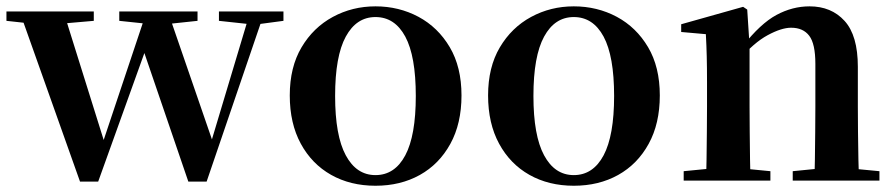

<svg xmlns="http://www.w3.org/2000/svg" viewBox="-28 -572 2834 608"><path d="M225.4 3.1 34 -535.7H173L307.7 -105.2L292.1 -104.5L296.6 -117.6L436.4 -535.7H503.5L652.1 -104.5H634.8L638.8 -116.3L764.6 -535.7H810.2L626.3 3.1H568.4L414.9 -445.9H444.5L437.1 -426L282.9 3.1ZM-7.6 -506V-535.7H269V-506L140.1 -494.8H95.1ZM349.7 -506V-535.7H597.5V-506L491.9 -494.8H456.2ZM665.3 -506V-535.7H869.6V-506L785.5 -494.8H769.3Z M1161 16.2Q1081.7 16.2 1020.5 -18.3Q959.3 -52.8 924.5 -117Q889.6 -181.2 889.6 -269.8Q889.6 -359.1 926.8 -422Q964 -484.9 1025.9 -518.4Q1087.8 -551.9 1161 -551.9Q1235.1 -551.9 1297.1 -518.8Q1359 -485.6 1396.2 -422.7Q1433.4 -359.8 1433.4 -269.8Q1433.4 -180.5 1398 -116.3Q1362.6 -52 1301.4 -17.9Q1240.2 16.2 1161 16.2ZM1161 -17.5Q1222 -17.5 1255.4 -80.1Q1288.7 -142.6 1288.7 -268.1Q1288.7 -394.2 1255.4 -456.1Q1222 -518 1161 -518Q1100.7 -518 1067 -456.1Q1033.2 -394.2 1033.2 -268.1Q1033.2 -142.6 1067 -80.1Q1100.7 -17.5 1161 -17.5Z M1789 16.2Q1709.7 16.2 1648.5 -18.3Q1587.3 -52.8 1552.5 -117Q1517.6 -181.2 1517.6 -269.8Q1517.6 -359.1 1554.8 -422Q1592 -484.9 1653.9 -518.4Q1715.8 -551.9 1789 -551.9Q1863.1 -551.9 1925.1 -518.8Q1987 -485.6 2024.2 -422.7Q2061.4 -359.8 2061.4 -269.8Q2061.4 -180.5 2026 -116.3Q1990.6 -52 1929.4 -17.9Q1868.2 16.2 1789 16.2ZM1789 -17.5Q1850 -17.5 1883.4 -80.1Q1916.7 -142.6 1916.7 -268.1Q1916.7 -394.2 1883.4 -456.1Q1850 -518 1789 -518Q1728.7 -518 1695 -456.1Q1661.2 -394.2 1661.2 -268.1Q1661.2 -142.6 1695 -80.1Q1728.7 -17.5 1789 -17.5Z M2137 0V-29.9L2242.6 -40.2H2305.7L2411.6 -29.9V0ZM2207.2 0Q2208.9 -25.5 2209.4 -67.4Q2209.9 -109.4 2210.4 -154.8Q2210.9 -200.3 2210.9 -234.8V-310.2Q2210.9 -360 2210 -393.7Q2209.2 -427.5 2207.2 -463.8L2129.1 -470.7V-495.2L2325.2 -550.4L2338.2 -541.7L2345.6 -428V-425.6V-234.8Q2345.6 -200.3 2346.1 -154.8Q2346.6 -109.4 2347.1 -67.4Q2347.6 -25.5 2348.6 0ZM2482.3 0V-29.9L2586.2 -40.2H2648.8L2756.9 -29.9V0ZM2551 0Q2552 -25.5 2552.5 -66.9Q2553 -108.4 2553.5 -153.8Q2554 -199.3 2554 -234.8V-369.8Q2554 -433.2 2534.6 -458.7Q2515.2 -484.2 2477.2 -484.2Q2446.6 -484.2 2402.8 -460.5Q2359.1 -436.8 2313.5 -383.3L2308.6 -425.7H2323.9Q2380.1 -497.3 2430.7 -524.6Q2481.3 -551.9 2535.5 -551.9Q2604.6 -551.9 2646.5 -505.8Q2688.5 -459.6 2688.5 -360.5V-234.8Q2688.5 -199.3 2689 -153.8Q2689.5 -108.4 2690.3 -66.9Q2691.2 -25.5 2692.2 0Z"/></svg>

Font: Noto Serif SC ExtraLight
Style: Regular
Weight: 200
Designer: Ryoko NISHIZUKA 西塚涼子 (kana & ideographs); Frank Grießhammer (Latin, Greek & Cyrillic); Wenlong ZHANG 张文龙 (bopomofo); San
Foundry: Adobe
Version: Version 2.002-H1;hotconv 1.1.0;makeotfexe 2.6.0